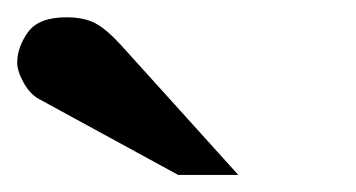

<svg xmlns="http://www.w3.org/2000/svg" viewBox="-20 -754 414 223"><path d="M256.8 -550.8H187L24.9 -639.2Q14.6 -645 7.3 -658.2Q0 -671.4 0 -681.2Q0 -699.2 12.5 -716.6Q24.9 -733.9 57.1 -733.9Q77.1 -733.9 90.1 -727.3Q103 -720.7 120.1 -702.1Z"/></svg>

Font: Charis
Style: Bold
Weight: 700
Designer: Walt Agee, Miriam Martin, Annie Olsen, Victor Gaultney, Lorna Priest, Alan Ward, Bob Hallissy, Martin Hosken, Sharon Cor
Foundry: SIL Global
Version: Version 7.000